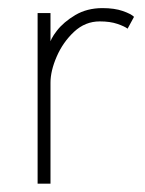

<svg xmlns="http://www.w3.org/2000/svg" viewBox="-20 -442 350 462"><path d="M101.5 0H70.5V-410.5H101.5V-333.5H99Q100.5 -347 116.8 -368Q133 -389 161.2 -405.8Q189.5 -422.5 226.5 -422.5Q255.5 -422.5 275.5 -415.5Q295.5 -408.5 302.5 -401.5L287 -373Q280 -378.5 262.5 -384.5Q245 -390.5 220 -390.5Q185 -390.5 158.2 -365.5Q131.5 -340.5 116.5 -306Q101.5 -271.5 101.5 -243Z"/></svg>

Font: League Spartan Thin Thin
Style: Regular
Weight: 250
Version: Version 2.002